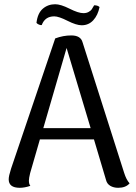

<svg xmlns="http://www.w3.org/2000/svg" viewBox="-20 -874 639 905"><path d="M176.8 -755.9Q170.9 -754.9 163.6 -758.1Q156.2 -761.2 151.9 -766.1Q157.2 -811.5 181.6 -832.8Q206.1 -854 240.2 -854Q266.1 -854 307.9 -833Q349.6 -812 373 -812Q387.7 -812 397.9 -817.9Q408.2 -823.7 412.1 -829.6Q416 -835.4 423.8 -849.1Q440.9 -849.1 449.2 -840.8Q441.4 -802.2 419.7 -778.6Q397.9 -754.9 365.2 -754.9Q339.8 -754.9 298.3 -775.9Q256.8 -796.9 235.8 -796.9Q191.9 -796.9 176.8 -755.9ZM564.9 -60.1Q575.2 -26.9 590.8 -9.8Q572.8 11.2 537.1 11.2Q515.6 11.2 500 2Q484.4 -7.3 480 -24.9L422.9 -216.8H168L122.1 -58.1Q116.2 -33.7 116.2 -22.9Q116.2 -6.3 123 2Q96.2 11.2 73.2 11.2Q21 11.2 21 -28.8Q21 -44.4 32.2 -79.1L240.2 -692.9Q277.8 -707 315.9 -707Q360.4 -707 369.1 -674.8ZM184.1 -270H407.2L293.9 -647.9Z"/></svg>

Font: Arima Madurai Medium
Style: Regular
Weight: 500
Designer: Joana Correia and Natanael Gama
Foundry: NDISCOVER
Version: Version 1.019;PS 001.019;hotconv 1.0.88;makeotf.lib2.5.64775